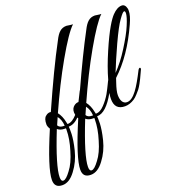

<svg xmlns="http://www.w3.org/2000/svg" viewBox="-283 -769 1187 1260"><g transform="rotate(-20 311.0 -139.5)"><path d="M-61 348C-28 348 2 329 30 291C59 253 79 210 91 162C115 66 109 22 108 1C133 1 158 -11 181 -36L185 -29C116 133 82 240 82 293C82 330 100 348 137 348C170 348 200 329 228 291C257 253 277 210 289 162C313 66 307 22 306 1C349 1 391 -38 434 -116C431 -101 430 -87 430 -74C430 -23 454 2 502 2C523 2 546 -5 569 -20C586 -31 608 -58 619 -71C631 -86 650 -122 655 -133L669 -163L682 -191C684 -196 683 -199 680 -202C675 -204 670 -200 665 -191C614 -91 571 -19 523 -19C494 -19 481 -47 481 -83C481 -101 487 -129 500 -166L509 -193C588 -266 657 -366 714 -493C730 -528 738 -556 738 -579C738 -585 738 -590 737 -594C732 -616 721 -627 706 -627C684 -627 662 -615 639 -591C616 -567 577 -509 521 -378C493 -313 471 -253 456 -198C453 -195 438 -159 413 -114C400 -92 384 -70 364 -49C344 -28 325 -18 307 -18H304L301 -31C295 -62 284 -87 269 -106C320 -220 373 -327 430 -427C487 -527 531 -592 562 -621C551 -620 523 -626 518 -626C479 -626 457 -604 433 -556C382 -461 324 -342 259 -199L256 -195L223 -129C211 -129 201 -125 192 -118C179 -108 172 -94 172 -75C172 -70 173 -64 174 -57C151 -31 129 -18 110 -18H106L103 -31C97 -62 86 -87 71 -106C122 -220 175 -327 232 -427C289 -527 333 -592 364 -621C353 -620 325 -626 320 -626C281 -626 259 -604 235 -556C174 -443 106 -300 30 -129C26 -130 13 -134 -6 -118C-19 -109 -25 -90 -25 -62C-25 -53 -21 -42 -13 -29C-82 133 -116 240 -116 293C-116 330 -98 348 -61 348ZM-62 293C-62 244 -32 142 29 -11C42 0 59 5 78 5H87V15C87 57 79 104 63 155C48 207 29 248 6 277C-16 307 -33 322 -46 322C-57 322 -62 312 -62 293ZM136 293C136 244 166 142 227 -11C240 0 257 5 276 5H285V15C285 57 277 104 261 155C246 207 227 248 204 277C182 307 165 322 152 322C141 322 136 312 136 293ZM708 -586C717 -586 723 -565 691 -490C676 -453 651 -409 618 -356C585 -303 551 -260 517 -225C537 -276 563 -336 594 -404C626 -473 651 -520 670 -546C689 -573 701 -586 708 -586ZM277 -14C257 -14 244 -20 237 -33L259 -83C273 -66 281 -43 283 -14ZM79 -14C59 -14 46 -20 39 -33L61 -83C75 -66 83 -43 85 -14Z"/></g></svg>

Font: VL Great Vibes
Style: Regular
Weight: 400
Designer: Robert E. Leuschke
Foundry: Robert E. Leuschke
Version: Version 1.001